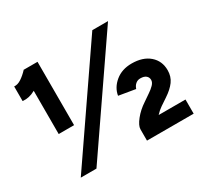

<svg xmlns="http://www.w3.org/2000/svg" viewBox="-147 -907 1174 1113"><g transform="rotate(-30 440.0 -351.0)"><path d="M115.8 -649 127.2 -707H218.8V-283H115.8ZM127.2 -707.8 196.2 -642.4Q153.6 -593.8 113.3 -571.2Q73 -548.6 30.2 -553V-651Q52.4 -648.6 77.3 -664.7Q102.2 -680.8 127.2 -707.8ZM585.6 -707H690.8L205.2 0H100.2ZM640.4 -194.6 684.6 -225Q706.8 -239.6 721.9 -255.2Q737 -270.8 737 -287Q737 -304.2 724.3 -315.1Q711.6 -326 686 -326Q667.6 -326 654.3 -314.3Q641 -302.6 635.4 -284.4L524.6 -303Q533 -353.8 576.8 -389.8Q620.6 -425.8 685.6 -425.8Q760.6 -425.8 804.3 -387.8Q848 -349.8 848 -288Q848 -245.6 825.4 -214.7Q802.8 -183.8 759.8 -155.4L713.8 -124.6Q693.6 -111.2 672.2 -88.2Q650.8 -65.2 646.6 -53.2L540 -69.6Q540 -94 569 -130.4Q598 -166.8 640.4 -194.6ZM540 -69.6 620.2 -88.8H852.4V6H540Z"/></g></svg>

Font: 寒蝉端黑体 Light
Style: Regular
Weight: 300
Designer: ChillDuanSans {Warren2060}; 
Source Han Sans {Ryoko NISHIZUKA 西塚涼子 (kana, bopomofo & ideographs); Paul D. Hunt (Latin, G
Foundry: ChillType&Adobe
Version: Version 1.300;Glyphs 3.3 (3306)